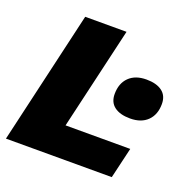

<svg xmlns="http://www.w3.org/2000/svg" viewBox="-119 -777 891 895"><g transform="rotate(20 326.5 -330.0)"><path d="M242 -153H563L527 0H2L155 -660H360ZM513 -286Q463 -286 435 -307Q407 -328 407 -369Q407 -422 438 -452.5Q469 -483 524 -483Q574 -483 602 -462Q630 -441 630 -400Q630 -347 599 -316.5Q568 -286 513 -286Z"/></g></svg>

Font: Elaine Sans ExtraBold
Style: Italic
Weight: 800
Italic angle: -13°
Designer: Wei Huang
Foundry: Wei Huang
Version: Version 2.001;December 24, 2019;FontCreator 12.0.0.2547 64-b